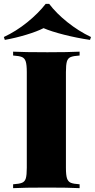

<svg xmlns="http://www.w3.org/2000/svg" viewBox="-40 -976 492 996"><path d="M373 -688Q341 -686 326.5 -680Q312 -674 307 -657Q302 -640 302 -602V-106Q302 -68 307.5 -51Q313 -34 327 -28Q341 -22 373 -20V0Q315 -3 206 -3Q85 -3 28 0V-20Q60 -22 74.5 -28Q89 -34 94 -51Q99 -68 99 -106V-602Q99 -640 93.5 -657Q88 -674 74 -680Q60 -686 28 -688V-708Q85 -705 206 -705Q314 -705 373 -708ZM432 -784 427 -769Q359 -779 292 -796Q225 -813 186 -830Q153 -813 97 -796Q41 -779 -15 -769L-20 -784Q44 -814 101.5 -860.5Q159 -907 197 -956H215Q251 -908 309 -861.5Q367 -815 432 -784Z"/></svg>

Font: Playfair Display SC Black
Style: Regular
Weight: 900
Designer: Claus Eggers Sørensen
Foundry: Claus Eggers Sørensen
Version: Version 1.200; ttfautohint (v1.6)